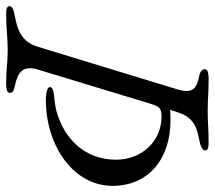

<svg xmlns="http://www.w3.org/2000/svg" viewBox="-77 -636 698 624"><g transform="rotate(90 272.0 -324.0)"><path d="M352 -529C342 -529 328 -529 317 -528L324 -550C339 -597 363 -613 412 -622C435 -626 449 -633 449 -642C449 -650 441 -653 425 -653C375 -653 363 -650 323 -650C280 -650 265 -653 215 -653C199 -653 185 -650 185 -642C185 -633 189 -626 209 -622C253 -613 264 -597 250 -550L112 -98C98 -51 65 -33 16 -24C-7 -20 -20 -15 -20 -6C-20 2 -12 5 4 5C54 5 78 0 124 0C167 0 182 5 232 5C248 5 262 2 262 -6C262 -15 257 -20 237 -24C193 -33 172 -51 186 -98L296 -460C305 -490 309 -500 338 -500C420 -500 479 -435 479 -352C479 -248 408 -183 323 -159C305 -154 285 -152 266 -150C254 -149 243 -145 243 -137C243 -126 272 -124 285 -124C430 -124 564 -211 564 -341C564 -456 478 -529 352 -529Z"/></g></svg>

Font: EB Garamond
Style: Italic
Weight: 400
Italic angle: -17.2°
Designer: Georg Duffner and Octavio Pardo
Foundry: Georg Duffner
Version: Version 1.000;PS 001.000;hotconv 1.0.88;makeotf.lib2.5.64775